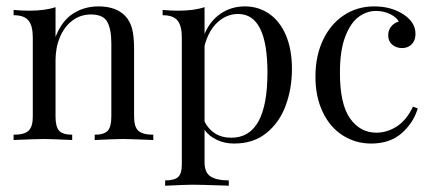

<svg xmlns="http://www.w3.org/2000/svg" viewBox="-20 -447 1382 613"><path d="M379.8 -396Q395.2 -379.8 401.6 -355.6Q408.1 -331.5 408.1 -290.3V-75Q408.1 -41.9 421.8 -29.4Q435.5 -16.9 469.4 -16.9V0Q395.2 -3.2 372.6 -3.2Q350 -3.2 282.3 0V-16.9Q312.1 -16.9 323.8 -29.4Q335.5 -41.9 335.5 -75V-308.1Q335.5 -353.2 322.6 -377Q309.7 -400.8 270.2 -400.8Q237.1 -400.8 211.3 -381.5Q185.5 -362.1 171.4 -328.6Q157.3 -295.2 157.3 -254V-75Q157.3 -41.9 169 -29.4Q180.6 -16.9 210.5 -16.9V0Q142.7 -3.2 120.2 -3.2Q97.6 -3.2 23.4 0V-16.9Q57.3 -16.9 71 -29.4Q84.7 -41.9 84.7 -75V-327.4Q84.7 -364.5 71 -381.5Q57.3 -398.4 23.4 -398.4V-415.3Q49.2 -412.9 73.4 -412.9Q124.2 -412.9 157.3 -424.2V-329Q177.4 -380.6 213.3 -403.6Q249.2 -426.6 294.4 -426.6Q350.8 -426.6 379.8 -396Z M912.1 -226.6Q912.1 -164.5 892.3 -110.5Q872.6 -56.5 831 -22.6Q789.5 11.3 727.4 11.3Q696.8 11.3 671.8 -0.8Q646.8 -12.9 633.1 -32.3V71Q633.1 104 652.4 116.5Q671.8 129 710.5 129V146L691.9 145.2Q616.9 142.7 594.4 142.7Q575 142.7 507.3 146V129Q537.1 129 548.8 118.1Q560.5 107.3 560.5 79V-327.4Q560.5 -364.5 546.8 -381.5Q533.1 -398.4 499.2 -398.4V-415.3Q524.2 -412.9 549.2 -412.9Q600 -412.9 633.1 -424.2V-338.7Q650.8 -380.6 684.7 -403.6Q718.5 -426.6 762.1 -426.6Q804.8 -426.6 839.1 -403.2Q873.4 -379.8 892.7 -334.7Q912.1 -289.5 912.1 -226.6ZM833.9 -215.3Q833.9 -402.4 740.3 -402.4Q704 -402.4 675 -376.2Q646 -350 633.1 -300.8V-58.9Q644.4 -35.5 666.1 -21.4Q687.9 -7.3 718.5 -7.3Q833.9 -7.3 833.9 -215.3Z M1268.5 -400.8Q1306.5 -375.8 1306.5 -338.7Q1306.5 -317.7 1294.4 -305.6Q1282.3 -293.5 1263.7 -293.5Q1245.2 -293.5 1232.3 -304.4Q1219.4 -315.3 1219.4 -333.9Q1219.4 -350.8 1229 -362.5Q1238.7 -374.2 1253.2 -378.2Q1245.2 -392.7 1224.6 -402.4Q1204 -412.1 1180.6 -412.1Q1150.8 -412.1 1125 -393.1Q1099.2 -374.2 1082.3 -330.2Q1065.3 -286.3 1065.3 -214.5Q1065.3 -114.5 1097.6 -69Q1129.8 -23.4 1181.5 -23.4Q1216.1 -23.4 1247.2 -43.5Q1278.2 -63.7 1298.4 -106.5L1313.7 -100.8Q1300 -54.8 1262.5 -21.8Q1225 11.3 1165.3 11.3Q1115.3 11.3 1074.6 -14.5Q1033.9 -40.3 1010.5 -89.1Q987.1 -137.9 987.1 -202.4Q987.1 -267.7 1010.9 -318.5Q1034.7 -369.4 1077.4 -398Q1120.2 -426.6 1175 -426.6Q1229 -426.6 1268.5 -400.8Z"/></svg>

Font: Playfair Display
Style: Regular
Weight: 400
Designer: Claus Eggers Sørensen
Foundry: Claus Eggers Sørensen
Version: Version 1.005; ttfautohint (v1.2) -l 10 -r 42 -G 200 -x 21 -